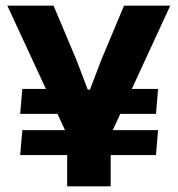

<svg xmlns="http://www.w3.org/2000/svg" viewBox="-20 -659 628 679"><path d="M327.5 -256.2 350.9 -344.5H539L531.6 -256.2ZM59 -198.8H539L531.6 -110.6H51.3ZM235.1 -344.5 259.4 -256.2H51.3L59 -344.5ZM224.5 -167.2 5.9 -639H169.4L250.5 -446.6L290.3 -342.1H298.2L338 -446.6L418.6 -639H582.1L364.3 -167.2ZM217.5 0V-307.6H371.4V0Z"/></svg>

Font: Anek Gujarati Medium
Style: Regular
Weight: 500
Designer: Mrunmayee Ghaisas (Gujarati), Yesha Goshar (Latin)
Foundry: Ek Type
Version: Version 1.003